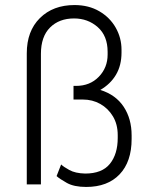

<svg xmlns="http://www.w3.org/2000/svg" viewBox="-20 -730 619 760"><path d="M321 10Q273 10 244.5 -6Q216 -22 204 -33L222 -79Q231 -70 254.5 -57Q278 -44 317 -43Q384 -43 415 -81.5Q446 -120 446 -184V-195Q446 -238 427 -269.5Q408 -301 377 -318.5Q346 -336 308 -336H271V-390H281Q336 -390 371 -426Q406 -462 406 -514V-525Q406 -588 367 -622.5Q328 -657 273 -657Q214 -657 178 -621Q142 -585 142 -517V0H86V-519Q86 -607 138 -658.5Q190 -710 275 -710Q331 -710 373 -685.5Q415 -661 438 -620.5Q461 -580 461 -533V-522Q461 -471 439 -434Q417 -397 377 -374Q438 -355 469.5 -307.5Q501 -260 501 -194V-180Q501 -90 453.5 -40Q406 10 321 10Z"/></svg>

Font: Haskoy Light
Style: Regular
Weight: 300
Designer: Ertekin Erdin
Foundry: Ertekin Erdin
Version: Version 2.000; ttfautohint (v1.8.4.7-5d5b)